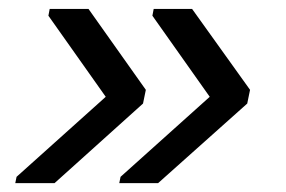

<svg xmlns="http://www.w3.org/2000/svg" viewBox="-20 -479 640 430"><path d="M334 -68.8H247.1L250 -83L449.7 -262.2L321.3 -443.8L324.2 -459H410.2L540 -277.8L533.7 -247.1ZM102.1 -68.8H14.2L17.1 -83L216.8 -262.2L88.4 -443.8L91.3 -459H178.2L306.6 -277.8L300.3 -247.1Z"/></svg>

Font: Liberation Mono
Style: Italic
Weight: 400
Italic angle: -12°
Monospace: yes
Designer: Steve Matteson
Foundry: Ascender Corporation
Version: Version 2.1.5